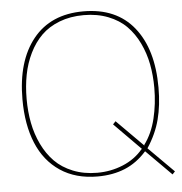

<svg xmlns="http://www.w3.org/2000/svg" viewBox="-57 -875 909 961"><g transform="rotate(-5 397.0 -394.0)"><path d="M717.8 -407.2Q717.8 -470.2 707 -526.4Q696.3 -582.5 671.9 -633.3Q647.5 -684.1 611.1 -720.9Q574.7 -757.8 519.8 -779.3Q464.8 -800.8 397 -800.8Q329.6 -800.8 275.1 -779.8Q220.7 -758.8 184.1 -722.7Q147.5 -686.5 122.8 -636Q98.1 -585.4 87.2 -528.6Q76.2 -471.7 76.2 -407.2Q76.2 -343.8 87.2 -286.9Q98.1 -230 122.8 -178.5Q147.5 -127 184.1 -89.8Q220.7 -52.7 275.1 -30.8Q329.6 -8.8 397 -8.8Q464.8 -8.8 525.6 -33.7Q586.4 -58.6 627 -106.9L629.9 -107.9L496.1 -243.2L509.8 -257.8L643.1 -124V-127.9Q682.1 -180.2 700 -253.9Q717.8 -327.6 717.8 -407.2ZM657.2 -108.9 784.2 18.1 771 32.2 644 -95.2Q595.7 -40.5 534.9 -15.4Q474.1 9.8 397 9.8Q287.1 9.8 209.7 -42Q132.3 -93.8 93.8 -186.8Q55.2 -279.8 55.2 -407.2Q55.2 -599.1 144 -709.5Q232.9 -819.8 397 -819.8Q562.5 -819.8 650.6 -710Q738.8 -600.1 738.8 -407.2Q738.8 -318.4 720.2 -247.3Q701.7 -176.3 657.2 -108.9Z"/></g></svg>

Font: Sinkin Sans 100 Thin
Style: Regular
Weight: 100
Designer: Keith Bates
Foundry: K-Type
Version: Sinkin Sans (version 1.0)  by Keith Bates   •   © 2014   www